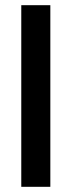

<svg xmlns="http://www.w3.org/2000/svg" viewBox="-20 -720 276 740"><path d="M62 0V-700H174V0Z"/></svg>

Font: Figtree SemiBold
Style: Regular
Weight: 600
Designer: Erik Kennedy
Foundry: Erik Kennedy
Version: Version 2.001; ttfautohint (v1.8.4.7-5d5b);gftools[0.9.27]